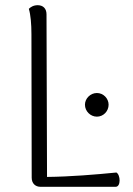

<svg xmlns="http://www.w3.org/2000/svg" viewBox="-20 -719 510 739"><path d="M159 -664C159 -686 146 -699 125 -699C108 -699 97 -691 91 -685C98 -662 101 -626 101 -587L102 -35C102 -13 116 0 136 0H425C446 0 444 -46 428 -55C347 -47 252 -39 161 -38ZM353 -270C378 -270 398 -291 398 -316C398 -340 378 -361 353 -361C328 -361 307 -340 307 -316C307 -291 328 -270 353 -270Z"/></svg>

Font: Arima Koshi Light
Style: Regular
Weight: 300
Designer: Joana Correia and Natanael Gama
Foundry: NDISCOVER
Version: Version 1.019;PS 001.019;hotconv 1.0.88;makeotf.lib2.5.64775